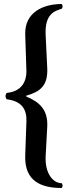

<svg xmlns="http://www.w3.org/2000/svg" viewBox="-20 -727 347 959"><path d="M208 -552C203 -655 250 -672 288 -683C294 -689 294 -701 288 -707C198 -707 102 -667 106 -554L112 -370C112 -320 88 -270 14 -263C5 -254 6 -239 14 -231C88 -222 114 -182 112 -121L106 49C101 179 187 212 288 212C294 206 294 194 288 188C244 188 204 138 208 54L216 -95C220 -177 179 -217 111 -245V-249C178 -268 220 -297 216 -386Z"/></svg>

Font: Libertinus Serif
Style: Bold
Weight: 700
Designer: Philipp H. Poll, Khaled Hosny
Foundry: Caleb Maclennan
Version: Version 7.050;RELEASE